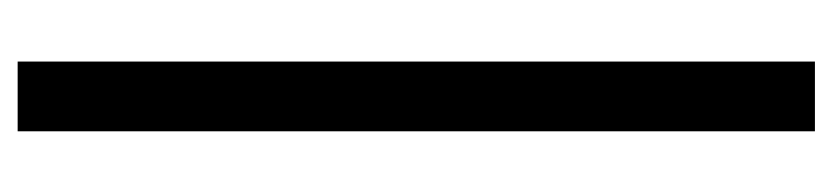

<svg xmlns="http://www.w3.org/2000/svg" viewBox="-392 -464 966 223"><g transform="rotate(90 91.5 -352.0)"><path d="M132 111V-815H51V111Z"/></g></svg>

Font: Matrixport Regular
Style: Regular
Weight: 400
Designer: Ninad Kale (Devanagari), Jonny Pinhorn (Latin)
Foundry: Indian Type Foundry
Version: Version 3.200;PS 1.000;hotconv 16.6.54;makeotf.lib2.5.65590